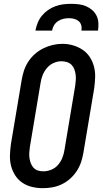

<svg xmlns="http://www.w3.org/2000/svg" viewBox="-20 -975 540 1003"><path d="M204 8Q175 8 147.5 1.5Q120 -5 97.5 -20Q75 -35 60 -58Q45 -81 38 -108Q31 -135 32 -164Q33 -193 37 -222L93 -556Q97 -581 105 -605.5Q113 -630 127.5 -652.5Q142 -675 162.5 -693Q183 -711 206.5 -722.5Q230 -734 255 -740Q280 -746 306 -746Q335 -746 362 -738Q389 -730 411.5 -715Q434 -700 449 -677Q464 -654 471 -627Q478 -600 477 -571Q476 -542 472 -513L416 -179Q412 -154 404 -129.5Q396 -105 381.5 -82.5Q367 -60 347 -42Q327 -24 303 -12.5Q279 -1 254 3.5Q229 8 204 8ZM206 -80Q227 -80 248 -88.5Q269 -97 283.5 -114Q298 -131 306 -151.5Q314 -172 317 -193L373 -528Q375 -543 376 -557.5Q377 -572 375 -586.5Q373 -601 368 -614Q363 -627 353.5 -636.5Q344 -646 330 -650.5Q316 -655 301 -655Q280 -655 260 -646Q240 -637 225.5 -620Q211 -603 203 -583Q195 -563 192 -542L136 -207Q134 -193 133 -178Q132 -163 134 -149Q136 -135 141 -122Q146 -109 155 -99Q164 -89 177.5 -84.5Q191 -80 206 -80ZM165 -815Q169 -836 177 -856Q185 -876 199 -893Q213 -910 231 -922.5Q249 -935 269.5 -942.5Q290 -950 310.5 -952.5Q331 -955 352 -955Q372 -955 392 -952.5Q412 -950 429.5 -942.5Q447 -935 461.5 -922.5Q476 -910 484.5 -892.5Q493 -875 494 -855Q495 -835 492 -815H405Q408 -829 404.5 -842.5Q401 -856 391 -864.5Q381 -873 367.5 -876.5Q354 -880 339 -880Q325 -880 310.5 -876.5Q296 -873 283 -864.5Q270 -856 262 -842.5Q254 -829 252 -815Z"/></svg>

Font: Iosevka Curly Slab SmBdObl
Style: Regular
Weight: 600
Italic angle: -9°
Monospace: yes
Designer: Belleve Invis
Foundry: Belleve Invis
Version: Version 11.0.0; ttfautohint (v1.8.3)